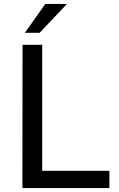

<svg xmlns="http://www.w3.org/2000/svg" viewBox="-20 -949 603 969"><path d="M193.1 -723V-86.9H532.1V0H93.1L93.8 -723ZM317.9 -929 180 -783.5H105.6L208.6 -929Z"/></svg>

Font: Public Sans VF
Style: Regular
Weight: 400
Designer: Pablo Impallari, Rodrigo Fuenzalida (Modified by Dan O. Williams and USWDS)
Version: Version 1.003